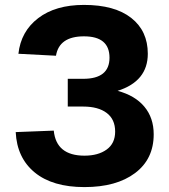

<svg xmlns="http://www.w3.org/2000/svg" viewBox="-20 -746 690 782"><path d="M44 -208 199 -214Q209 -112 324 -112Q380 -112 414.5 -137Q449 -162 449 -210Q449 -260 414.5 -286Q380 -312 319 -312H256V-425H319Q426 -425 426 -511Q426 -598 322 -598Q221 -598 208 -519L55 -527Q65 -618 135.5 -672Q206 -726 322 -726Q447 -726 514.5 -673Q582 -620 582 -527Q582 -415 459 -376Q530 -357 568 -311.5Q606 -266 606 -199Q606 -98 530 -41Q454 16 324 16Q194 16 121.5 -43.5Q49 -103 44 -208Z"/></svg>

Font: Txt Sans
Style: Bold
Weight: 700
Designer: Open Source
Foundry: XRLN
Version: Version 1.0